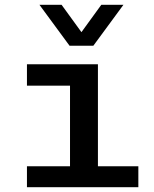

<svg xmlns="http://www.w3.org/2000/svg" viewBox="-20 -778 640 798"><path d="M271 0V-422H92V-511H387V0ZM92 0V-87H555V0ZM493 -758 368 -588H269L144 -758H236L350 -601H287L401 -758Z"/></svg>

Font: Chivo Mono Medium
Style: Regular
Weight: 500
Monospace: yes
Designer: Hector Gatti
Foundry: Omnibus-Type
Version: Version 1.008